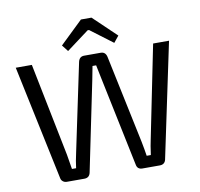

<svg xmlns="http://www.w3.org/2000/svg" viewBox="-94 -995 1136 1093"><g transform="rotate(-10 474.0 -448.0)"><path d="M638 -769 608 -732 479 -829H471L341 -732L312 -769L444 -896H505ZM917 -690 777 -26Q770 0 742 0H642Q613 0 608 -27L500 -546Q497 -559 492 -585Q487 -611 484 -624H463L448 -546L341 -27Q334 0 306 0H205Q192 0 182.5 -7.5Q173 -15 171 -26L31 -690H124L232 -152Q233 -148 246 -67H270Q275 -109 285 -152L392 -661Q399 -690 426 -690H522Q549 -690 556 -661L663 -152Q672 -107 678 -67H702Q710 -126 716 -151L825 -690Z"/></g></svg>

Font: Exo 2
Style: Regular
Weight: 400
Designer: Natanael Gama
Version: Version 1.001;PS 001.001;hotconv 1.0.70;makeotf.lib2.5.58329